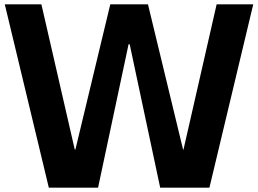

<svg xmlns="http://www.w3.org/2000/svg" viewBox="-20 -861 1185 881"><path d="M204 0 2 -841H170L323 -175H326L486 -841H659L820 -175H822L974 -841H1142L941 0H715L575 -658H570L430 0Z"/></svg>

Font: Matangi Black
Style: Regular
Weight: 900
Designer: Prashant Pant
Foundry: The Graphic Ant
Version: Version 3.002